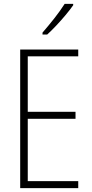

<svg xmlns="http://www.w3.org/2000/svg" viewBox="-20 -969 475 989"><path d="M383 0H84V-714H383V-679H123V-393H369V-357H123V-36H383ZM357 -942Q341 -919 317.5 -891Q294 -863 269 -836.5Q244 -810 223 -791H199V-801Q231 -838 260.5 -875.5Q290 -913 313 -949H357Z"/></svg>

Font: Noto Sans Telugu Condensed ExtraLight
Style: Regular
Weight: 200
Width: 3
Designer: Jelle Bosma - Monotype Design Team
Foundry: Monotype Imaging Inc.
Version: Version 2.005; ttfautohint (v1.8.4.7-5d5b)